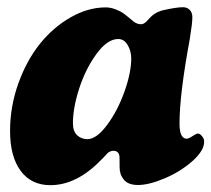

<svg xmlns="http://www.w3.org/2000/svg" viewBox="-20 -512 594 540"><path d="M554.2 -113.8Q554.2 -87.9 520.5 -58.3Q486.8 -28.8 442.9 -10.3Q398.9 8.3 368.2 8.3Q340.8 8.3 328.6 -6.3Q316.4 -21 316.4 -41Q316.4 -70.3 315.9 -73.2Q313.5 -87.9 298.8 -87.9Q293.9 -87.9 289.3 -85.7Q284.7 -83.5 282 -80.8Q279.3 -78.1 273.9 -72Q268.6 -65.9 264.6 -62.5Q195.8 8.8 121.6 8.8Q67.9 8.8 38.1 -31.5Q8.3 -71.8 8.3 -143.6Q8.3 -212.4 31.5 -277.1Q54.7 -341.8 92 -388.4Q129.4 -435.1 178.5 -463.1Q227.5 -491.2 277.3 -491.2Q290.5 -491.2 304 -486.1Q317.4 -481 324 -476.6Q330.6 -472.2 342.8 -462.2Q355 -452.1 356 -451.2Q365.7 -443.8 377 -443.8Q386.2 -443.8 397.5 -457.5Q412.6 -475.6 435.1 -482.4Q475.1 -491.7 494.6 -491.7Q506.3 -491.7 513.7 -484.1Q521 -476.6 521 -463.4Q521 -446.8 513.7 -401.9Q484.9 -246.6 484.9 -164.6Q484.9 -129.4 498.5 -123.5Q502 -121.1 507.1 -122.3Q512.2 -123.5 515.1 -125.2Q518.1 -127 523.4 -130.4Q528.8 -133.8 533.2 -135.7Q538.1 -137.7 543.5 -133.8Q548.3 -129.9 551.3 -124.5Q554.2 -120.1 554.2 -113.8ZM312.5 -402.3Q282.2 -402.3 251.7 -360.8Q221.2 -319.3 203.1 -264.2Q185.1 -209 185.1 -165.5Q185.1 -142.6 197 -131.6Q209 -120.6 225.6 -120.6Q251.5 -120.6 281.2 -160.6Q311 -200.7 330.1 -254.4Q349.1 -308.1 349.1 -347.7Q349.1 -368.2 339.1 -385.3Q329.1 -402.3 312.5 -402.3Z"/></svg>

Font: Cooper* ExtraBold
Style: Italic
Weight: 800
Italic angle: -7°
Designer: Owen Earl
Foundry: indestructible type*
Version: Version 0.001